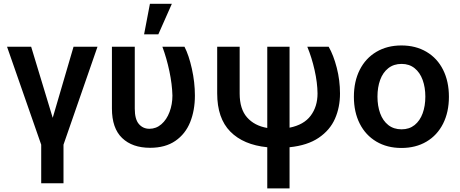

<svg xmlns="http://www.w3.org/2000/svg" viewBox="-20 -780 2456 1026"><path d="M146.5 -530.3 261.7 -150.4 373 -530.3H501L319.3 -6.8V199.2H200.2V-6.8L17.6 -530.3Z M700.2 -530.3V-199.2Q700.2 -142.6 722.2 -117.2Q744.1 -91.8 778.3 -91.8Q814.5 -91.8 842.5 -116.2Q870.6 -140.6 886 -181.6Q901.4 -222.7 901.4 -269.5Q899.9 -329.1 885.3 -398.9Q870.6 -468.8 847.7 -530.3H965.8Q989.3 -484.9 1005.4 -412.4Q1021.5 -339.8 1021.5 -269.5Q1021.5 -189.9 996.1 -127Q970.7 -64 917 -27.1Q863.3 9.8 782.2 9.8Q687 9.8 632.6 -42.5Q578.1 -94.7 578.1 -200.2V-530.3ZM781.2 -759.8H898.4L826.2 -596.7H750Z M1260.7 -530.3V-280.3Q1260.7 -197.3 1300.3 -152.6Q1339.8 -107.9 1408.2 -96.2V-530.3H1527.3V-97.7Q1603.5 -112.8 1640.1 -161.6Q1676.8 -210.4 1676.8 -280.3Q1676.3 -337.9 1661.1 -405.3Q1646 -472.7 1622.1 -530.3H1736.3Q1762.2 -485.4 1779.5 -418.2Q1796.9 -351.1 1796.9 -280.3Q1796.9 -206.5 1770 -145.5Q1743.2 -84.5 1683.1 -43.7Q1623 -2.9 1527.3 6.8V226.6H1408.2V6.8Q1280.8 -5.9 1210.7 -76.9Q1140.6 -147.9 1140.6 -281.2V-530.3Z M1871.1 -262.7Q1871.1 -344.7 1902.3 -406.7Q1933.6 -468.8 1991.2 -502.9Q2048.8 -537.1 2125 -537.1Q2201.7 -537.1 2259.3 -502.9Q2316.9 -468.8 2347.9 -406.7Q2378.9 -344.7 2378.9 -262.7Q2378.9 -181.2 2347.7 -119.1Q2316.4 -57.1 2259 -23.2Q2201.7 10.7 2125 10.7Q2048.8 10.7 1991.2 -23.4Q1933.6 -57.6 1902.3 -119.4Q1871.1 -181.2 1871.1 -262.7ZM2252.9 -263.7Q2252.9 -313 2238.5 -352.8Q2224.1 -392.6 2195.6 -415.5Q2167 -438.5 2126 -438.5Q2084 -438.5 2054.9 -415.5Q2025.9 -392.6 2011.5 -353Q1997.1 -313.5 1997.1 -263.7Q1997.1 -213.9 2011.5 -174.3Q2025.9 -134.8 2054.9 -111.8Q2084 -88.9 2126 -88.9Q2167 -88.9 2195.6 -111.8Q2224.1 -134.8 2238.5 -174.3Q2252.9 -213.9 2252.9 -263.7Z"/></svg>

Font: Pretendard GOV SemiBold
Style: Regular
Weight: 600
Designer: Base glyphs from Inter by Rasmus Andersson; Hangeul glyphs from Noto Sans CJK(Source Han Sans) by Jang Soo-young and Kan
Foundry: Kil Hyung-jin
Version: Version 1.309